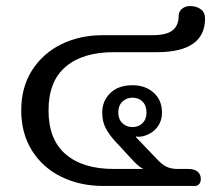

<svg xmlns="http://www.w3.org/2000/svg" viewBox="-20 -613 698 633"><path d="M50 -249Q50 -325 85.5 -381Q121 -437 182 -467Q243 -497 319 -497H483Q529 -497 549 -513Q569 -529 569 -560Q569 -575 580 -584Q591 -593 607 -593Q628 -593 642 -582.5Q656 -572 656 -552Q656 -441 497 -441H355Q253 -441 196.5 -393Q140 -345 140 -249Q140 -153 196.5 -104.5Q253 -56 355 -56H453Q442 -60 423 -79L359 -148Q339 -170 328 -191.5Q317 -213 317 -242Q317 -280 343.5 -306Q370 -332 417 -332Q459 -332 486.5 -307.5Q514 -283 514 -242Q514 -213 497.5 -192.5Q481 -172 452 -164Q442 -162 439 -162L429 -163L428 -161L494 -92Q513 -71 528.5 -63.5Q544 -56 565 -56H600Q620 -56 631 -47.5Q642 -39 642 -23Q642 -12 636.5 -6Q631 0 623 0H319Q244 0 182.5 -30Q121 -60 85.5 -116.5Q50 -173 50 -249ZM463 -242Q463 -265 450 -278Q437 -291 417 -291Q397 -291 383.5 -278Q370 -265 370 -242Q370 -220 383.5 -207Q397 -194 417 -194Q437 -194 450 -207Q463 -220 463 -242Z"/></svg>

Font: Maitree Medium
Style: Regular
Weight: 500
Designer: CadsonDemak Team
Foundry: CadsonDemak
Version: Version 1.000